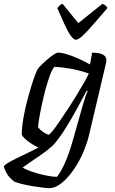

<svg xmlns="http://www.w3.org/2000/svg" viewBox="-84 -772 594 992"><path d="M171.4 200Q160.9 200 138.2 197.5Q115.5 195 87.8 190.4Q60.2 185.8 34.2 179.8Q8.2 173.8 -9.8 166.8Q-37.2 145.9 -49.5 123.2Q-61.8 100.5 -63.8 88Q-61.6 81.2 -44.4 70.6Q-27.3 60 -0.7 47.1Q25.8 34.3 56 19.7Q86.1 5.1 114.7 -9.5Q95.2 -18.5 76.1 -31.2Q56.9 -43.8 43.9 -56.3Q30.8 -68.8 28.6 -75Q28.4 -112 35.9 -156.3Q43.4 -200.7 54.9 -245.1Q66.4 -289.6 78 -327.2Q89.6 -364.7 99.1 -388.8Q108.6 -412.9 111.8 -416.9Q118 -424.9 131.6 -438.3Q145.1 -451.7 161.8 -465.9Q178.5 -480.1 193.4 -490.1Q208.2 -500 216.7 -500Q235 -500 262.4 -491.5Q289.7 -483 320.9 -469.3Q352.1 -455.5 381.1 -439.1L391.8 -500Q400.3 -500 412.9 -498.9Q425.5 -497.8 437.6 -494.2Q449.7 -490.5 457.6 -482.5Q465.5 -474.5 465.5 -460.4Q465.5 -459.1 465.3 -454.8Q465.1 -450.5 463.6 -445.3L375.4 -71.7Q366.1 -33.5 350.2 5.4Q334.2 44.2 313.2 78.9Q292.3 113.5 268.3 141Q244.3 168.5 219.6 184.3Q194.9 200 171.4 200ZM210.2 141.7Q231.1 115.8 252 68.9Q272.9 21.9 291.4 -43.6L345 -233Q352 -256.5 358.6 -276Q365.2 -295.5 369 -301L364 -304Q341.9 -261.8 314.1 -210.9Q286.4 -160 257.2 -113Q228 -66 199.9 -32.1Q187.6 -17.6 164.5 0.7Q141.5 19 115.3 36.6Q89.2 54.2 66.9 69.6Q44.6 85 32.9 93.7Q46.9 103 78.5 114.2Q110.2 125.3 146.5 133.1Q182.7 141 210.2 141.7ZM167.9 -76.2Q171.9 -76.2 186.5 -94.1Q201.1 -111.9 221.5 -141.5Q241.8 -171 265 -206.3Q288.3 -241.6 310 -277.3Q331.7 -313 349.3 -343.6Q367 -374.1 375 -392.4Q327.7 -408.4 281.7 -416.8Q235.7 -425.2 197.2 -426.9Q186 -414.6 174.2 -383.2Q162.5 -351.8 151.5 -311.3Q140.6 -270.8 131.9 -229.9Q123.1 -189 118 -157.7Q112.9 -126.4 112.9 -114.9Q121.7 -101.7 140.8 -89Q159.9 -76.2 167.9 -76.2ZM308.4 -566.8Q296.6 -566.8 282.2 -586.6Q267.8 -606.4 250.6 -643.3Q233.5 -680.2 212.2 -729.9Q217.5 -737 223.1 -743Q228.6 -749.1 239.4 -752.3L320.5 -652.5L445.5 -752.3Q455.6 -748.3 462.6 -742.2Q469.7 -736 470.7 -729.9Q428.3 -681 396.4 -644.1Q364.5 -607.2 342.7 -587Q321 -566.8 308.4 -566.8Z"/></svg>

Font: Texturina Medium
Style: Italic
Weight: 500
Italic angle: -11°
Designer: Guillermo Torres Carreño
Foundry: Omnibus-Type
Version: Version 1.002